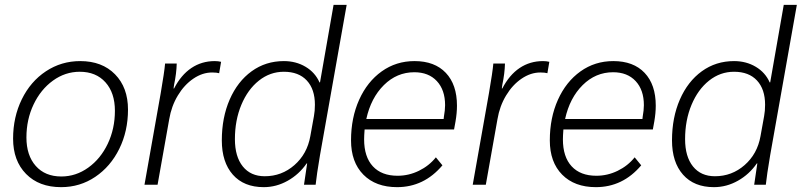

<svg xmlns="http://www.w3.org/2000/svg" viewBox="-20 -762 3307 792"><path d="M34 -190Q34 -279 70 -352.5Q106 -426 169.5 -468Q233 -510 311 -510Q401 -510 454.5 -455.5Q508 -401 508 -310Q508 -221 472 -148Q436 -75 373 -32.5Q310 10 232 10Q141 10 87.5 -44.5Q34 -99 34 -190ZM454 -305Q454 -379 415 -422.5Q376 -466 309 -466Q249 -466 198.5 -429.5Q148 -393 118.5 -331Q89 -269 89 -195Q89 -121 127.5 -77.5Q166 -34 233 -34Q293 -34 344 -70.5Q395 -107 424.5 -169Q454 -231 454 -305Z M643 -378Q658 -465 661 -500H709Q708 -459 698 -412L696 -397H698Q727 -453 769.5 -481.5Q812 -510 866 -510Q880 -510 892 -507L884 -460Q874 -463 855 -463Q815 -463 777.5 -437.5Q740 -412 713.5 -368Q687 -324 678 -270L630 0H576Z M895 -183Q895 -277 927.5 -351.5Q960 -426 1018 -468Q1076 -510 1151 -510Q1201 -510 1240.5 -486.5Q1280 -463 1298 -422H1300L1356 -742H1410L1300 -122Q1286 -39 1282 0H1234Q1243 -62 1247 -88H1245Q1214 -43 1167 -16.5Q1120 10 1068 10Q986 10 940.5 -41.5Q895 -93 895 -183ZM1260 -200 1275 -283Q1279 -304 1279 -330Q1279 -394 1245.5 -430Q1212 -466 1151 -466Q1094 -466 1048 -429.5Q1002 -393 975.5 -329.5Q949 -266 949 -188Q949 -116 981.5 -75.5Q1014 -35 1072 -35Q1142 -35 1194.5 -81Q1247 -127 1260 -200Z M1865 -326Q1865 -296 1859 -261L1853 -228H1484Q1482 -202 1482 -187Q1482 -115 1518 -76Q1554 -37 1620 -37Q1666 -37 1708 -57.5Q1750 -78 1778 -113L1805 -80Q1729 10 1618 10Q1530 10 1479 -41.5Q1428 -93 1428 -183Q1428 -276 1461.5 -350.5Q1495 -425 1554.5 -467.5Q1614 -510 1690 -510Q1773 -510 1819 -461.5Q1865 -413 1865 -326ZM1816 -328Q1816 -391 1782 -427.5Q1748 -464 1689 -464Q1617 -464 1563.5 -411Q1510 -358 1491 -271H1810L1811 -280Q1816 -308 1816 -328Z M1997 -378Q2012 -465 2015 -500H2063Q2062 -459 2052 -412L2050 -397H2052Q2081 -453 2123.5 -481.5Q2166 -510 2220 -510Q2234 -510 2246 -507L2238 -460Q2228 -463 2209 -463Q2169 -463 2131.5 -437.5Q2094 -412 2067.5 -368Q2041 -324 2032 -270L1984 0H1930Z M2685 -326Q2685 -296 2679 -261L2673 -228H2304Q2302 -202 2302 -187Q2302 -115 2338 -76Q2374 -37 2440 -37Q2486 -37 2528 -57.5Q2570 -78 2598 -113L2625 -80Q2549 10 2438 10Q2350 10 2299 -41.5Q2248 -93 2248 -183Q2248 -276 2281.5 -350.5Q2315 -425 2374.5 -467.5Q2434 -510 2510 -510Q2593 -510 2639 -461.5Q2685 -413 2685 -326ZM2636 -328Q2636 -391 2602 -427.5Q2568 -464 2509 -464Q2437 -464 2383.5 -411Q2330 -358 2311 -271H2630L2631 -280Q2636 -308 2636 -328Z M2752 -183Q2752 -277 2784.5 -351.5Q2817 -426 2875 -468Q2933 -510 3008 -510Q3058 -510 3097.5 -486.5Q3137 -463 3155 -422H3157L3213 -742H3267L3157 -122Q3143 -39 3139 0H3091Q3100 -62 3104 -88H3102Q3071 -43 3024 -16.5Q2977 10 2925 10Q2843 10 2797.5 -41.5Q2752 -93 2752 -183ZM3117 -200 3132 -283Q3136 -304 3136 -330Q3136 -394 3102.5 -430Q3069 -466 3008 -466Q2951 -466 2905 -429.5Q2859 -393 2832.5 -329.5Q2806 -266 2806 -188Q2806 -116 2838.5 -75.5Q2871 -35 2929 -35Q2999 -35 3051.5 -81Q3104 -127 3117 -200Z"/></svg>

Font: Sarabun ExtraLight
Style: Italic
Weight: 275
Italic angle: -10°
Designer: Suppakit Chalermlarp | Katatrad Co.,Ltd.
Foundry: Cadson Demak Co.,Ltd.
Version: Version 1.000; ttfautohint (v1.6)